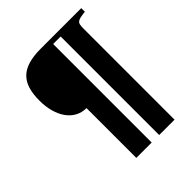

<svg xmlns="http://www.w3.org/2000/svg" viewBox="-220 -808 1061 1061"><g transform="rotate(-45 310.0 -278.0)"><path d="M595.7 -678.2V-649.9Q572.3 -647.5 558.1 -644.5Q543.9 -641.6 536.4 -635.5Q528.8 -629.4 526.6 -618.7Q524.4 -607.9 524.4 -589.8V122.1H404.3V-647.9H345.7V122.1H225.6V-267.1Q190.4 -267.1 161.6 -282.7Q132.8 -298.3 112.8 -326.4Q92.8 -354.5 81.8 -393.6Q70.8 -432.6 70.8 -480Q70.8 -532.2 82.3 -569.6Q93.8 -606.9 118.9 -631.1Q144 -655.3 183.6 -666.7Q223.1 -678.2 279.3 -678.2Z"/></g></svg>

Font: XB Zar
Style: Bold Italic
Weight: 700
Italic angle: -12°
Designer: Behnam
Foundry: Irmug
Version: Version 8.005 2009